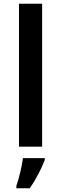

<svg xmlns="http://www.w3.org/2000/svg" viewBox="-20 -780 325 1021"><path d="M204 0V-760H81V0ZM218 71V61H102C97 104 80 172 67 208V221H138C173 172 203 111 218 71Z"/></svg>

Font: Noto Sans New Tai Lue Semibold
Style: Regular
Weight: 600
Designer: Monotype Design Team
Foundry: Monotype Imaging Inc.
Version: Version 2.004